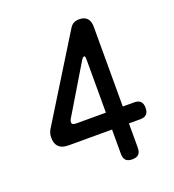

<svg xmlns="http://www.w3.org/2000/svg" viewBox="-136 -846 872 961"><g transform="rotate(-20 300.0 -365.0)"><path d="M360 -255V-538Q360 -549 358.5 -553Q357 -557 354 -557Q352 -557 348 -554.5Q344 -552 339 -544L186 -289Q182 -283 180.5 -278Q179 -273 179 -269Q179 -261 185.5 -258Q192 -255 205 -255ZM360 -35V-165H128Q94 -165 77 -181.5Q60 -198 60 -230Q60 -244 63 -254Q66 -264 72 -274L344 -714Q352 -727 364 -733.5Q376 -740 394 -740Q421 -740 435.5 -725Q450 -710 450 -680V-255H510Q533 -255 544 -244Q555 -233 555 -210Q555 -187 544 -176Q533 -165 510 -165H450V-35Q450 -12 439 -1Q428 10 405 10Q382 10 371 -1Q360 -12 360 -35Z"/></g></svg>

Font: Maple Mono NL
Style: Regular
Weight: 400
Monospace: yes
Designer: subframe7536
Version: Version 7.000